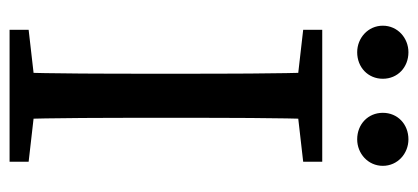

<svg xmlns="http://www.w3.org/2000/svg" viewBox="-262 -632 894 411"><g transform="rotate(90 185.5 -427.0)"><path d="M92.3 -744.1C124.6 -744.1 149.1 -767.3 149.1 -799C149.1 -830.7 124.6 -853.8 92.3 -853.8C61.9 -853.8 35.5 -830.7 35.5 -799C35.5 -767.3 61.9 -744.1 92.3 -744.1ZM278.8 -744.1C309.1 -744.1 335.5 -767.3 335.5 -799C335.5 -830.7 309.1 -853.8 278.8 -853.8C246.5 -853.8 222 -830.7 222 -799C222 -767.3 246.5 -744.1 278.8 -744.1ZM44.3 0H326.7V-40.8L195.7 -55.8H175.2L44.3 -40.8V0ZM135.3 0H235.7C232.7 -103 232.7 -207 232.7 -310V-359.3C232.7 -464.3 232.7 -568.3 235.7 -669.3H135.3C138.3 -566.3 138.3 -462.3 138.3 -359.3V-310C138.3 -205 138.3 -101 135.3 0ZM44.3 -628.5 175.2 -613.5H195.7L326.7 -628.5V-669.3H44.3V-628.5Z"/></g></svg>

Font: Source Serif Variable
Style: Regular
Weight: 389
Designer: Frank Grießhammer
Foundry: Adobe Systems Incorporated
Version: Version 3.001;hotconv 1.0.111;makeotfexe 2.5.65597